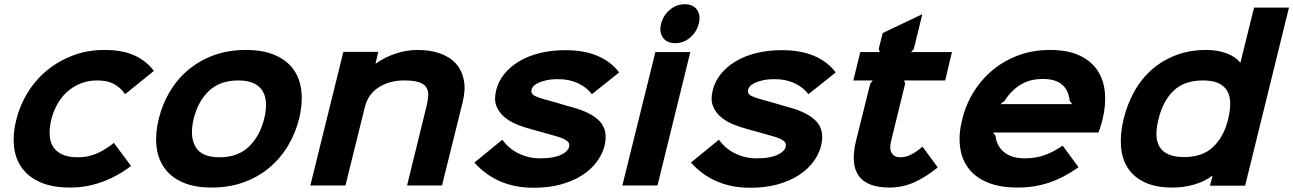

<svg xmlns="http://www.w3.org/2000/svg" viewBox="-20 -876 6109 907"><path d="M599 -92Q535 -43 462 -16.5Q389 10 312 10Q227 10 170.5 -15Q114 -40 83 -83.5Q52 -127 46 -185.5Q40 -244 57 -311Q74 -379 111 -439Q148 -499 202 -543.5Q256 -588 324.5 -614Q393 -640 474 -640Q559 -640 615.5 -614Q672 -588 707 -541L571 -431Q548 -464 517 -480Q486 -496 439 -496Q397 -496 361.5 -482Q326 -468 298 -443Q270 -418 251 -384Q232 -350 222 -310Q213 -272 214.5 -239.5Q216 -207 230.5 -183.5Q245 -160 273.5 -146.5Q302 -133 347 -133Q394 -133 434 -149.5Q474 -166 518 -201Z M1393 -315Q1376 -247 1340.5 -187.5Q1305 -128 1252.5 -84Q1200 -40 1131.5 -15Q1063 10 981 10Q898 10 842 -15Q786 -40 755.5 -84Q725 -128 719 -187Q713 -246 730 -315Q747 -384 782 -443Q817 -502 869.5 -546Q922 -590 990 -615Q1058 -640 1141 -640Q1224 -640 1280.5 -615Q1337 -590 1367.5 -546.5Q1398 -503 1404 -443.5Q1410 -384 1393 -315ZM1228 -315Q1238 -355 1236.5 -388.5Q1235 -422 1220.5 -446Q1206 -470 1177.5 -483Q1149 -496 1106 -496Q1019 -496 967 -446.5Q915 -397 895 -315Q875 -234 903 -183.5Q931 -133 1017 -133Q1104 -133 1156 -183.5Q1208 -234 1228 -315Z M2165 -391 2068 0H1903L1995 -375Q2002 -403 2003 -425.5Q2004 -448 1993.5 -464Q1983 -480 1958 -488Q1933 -496 1889 -496Q1820 -496 1769 -463.5Q1718 -431 1703 -368L1612 0H1446L1602 -631H1767L1754 -576H1756Q1796 -605 1848 -622.5Q1900 -640 1952 -640Q2014 -640 2060.5 -623Q2107 -606 2135 -574Q2163 -542 2171.5 -496Q2180 -450 2165 -391Z M2836 -188Q2826 -148 2799.5 -112Q2773 -76 2730.5 -48.5Q2688 -21 2630.5 -5Q2573 11 2500 11Q2328 11 2221 -108L2353 -216Q2383 -174 2430 -151Q2477 -128 2531 -128Q2567 -128 2592 -133Q2617 -138 2633 -146Q2649 -154 2657.5 -163Q2666 -172 2668 -181Q2670 -188 2669 -195Q2668 -202 2661 -208.5Q2654 -215 2639.5 -221.5Q2625 -228 2599 -235Q2594 -236 2579.5 -240.5Q2565 -245 2547.5 -249.5Q2530 -254 2515 -258.5Q2500 -263 2495 -264Q2457 -274 2422 -288Q2387 -302 2361.5 -324Q2336 -346 2324.5 -376.5Q2313 -407 2324 -450Q2334 -491 2361.5 -525.5Q2389 -560 2431 -585.5Q2473 -611 2528.5 -625Q2584 -639 2651 -639Q2824 -639 2905 -534L2776 -431Q2751 -464 2710 -483Q2669 -502 2618 -502Q2583 -502 2559.5 -496.5Q2536 -491 2521 -483.5Q2506 -476 2499 -467.5Q2492 -459 2491 -452Q2486 -432 2509.5 -421.5Q2533 -411 2587 -397Q2592 -396 2605.5 -392Q2619 -388 2634 -383.5Q2649 -379 2662.5 -375Q2676 -371 2681 -370Q2774 -345 2813.5 -302.5Q2853 -260 2836 -188Z M3281 -764Q3271 -725 3240 -698.5Q3209 -672 3170 -672Q3130 -672 3111.5 -698.5Q3093 -725 3103 -764Q3113 -803 3144 -829.5Q3175 -856 3215 -856Q3255 -856 3273 -829.5Q3291 -803 3281 -764ZM3086 0H2920L3076 -630H3241Z M3859 -188Q3849 -148 3822.5 -112Q3796 -76 3753.5 -48.5Q3711 -21 3653.5 -5Q3596 11 3523 11Q3351 11 3244 -108L3376 -216Q3406 -174 3453 -151Q3500 -128 3554 -128Q3590 -128 3615 -133Q3640 -138 3656 -146Q3672 -154 3680.5 -163Q3689 -172 3691 -181Q3693 -188 3692 -195Q3691 -202 3684 -208.5Q3677 -215 3662.5 -221.5Q3648 -228 3622 -235Q3617 -236 3602.5 -240.5Q3588 -245 3570.5 -249.5Q3553 -254 3538 -258.5Q3523 -263 3518 -264Q3480 -274 3445 -288Q3410 -302 3384.5 -324Q3359 -346 3347.5 -376.5Q3336 -407 3347 -450Q3357 -491 3384.5 -525.5Q3412 -560 3454 -585.5Q3496 -611 3551.5 -625Q3607 -639 3674 -639Q3847 -639 3928 -534L3799 -431Q3774 -464 3733 -483Q3692 -502 3641 -502Q3606 -502 3582.5 -496.5Q3559 -491 3544 -483.5Q3529 -476 3522 -467.5Q3515 -459 3514 -452Q3509 -432 3532.5 -421.5Q3556 -411 3610 -397Q3615 -396 3628.5 -392Q3642 -388 3657 -383.5Q3672 -379 3685.5 -375Q3699 -371 3704 -370Q3797 -345 3836.5 -302.5Q3876 -260 3859 -188Z M4410 -85Q4350 -37 4296 -13.5Q4242 10 4182 10Q3970 10 4024 -212L4091 -481L4103 -496H4011L4044 -630H4136L4131 -645L4150 -720L4337 -809L4297 -645L4284 -630H4477L4445 -496H4251L4256 -481L4190 -212Q4180 -173 4192.5 -153Q4205 -133 4233 -133Q4258 -133 4282.5 -145Q4307 -157 4338 -183Z M5188 -310Q5185 -298 5180 -281.5Q5175 -265 5169 -250H4671L4683 -234Q4688 -186 4723.5 -157Q4759 -128 4822 -128Q4870 -128 4912.5 -142.5Q4955 -157 5000 -188L5075 -86Q5006 -37 4936.5 -13.5Q4867 10 4788 10Q4701 10 4643 -15Q4585 -40 4553.5 -83Q4522 -126 4515 -184.5Q4508 -243 4525 -310Q4542 -381 4579.5 -441.5Q4617 -502 4670.5 -546Q4724 -590 4792 -615Q4860 -640 4940 -640Q5023 -640 5078.5 -614.5Q5134 -589 5164 -544Q5194 -499 5199.5 -439Q5205 -379 5188 -310ZM5045 -384 5033 -400Q5028 -450 4997 -476.5Q4966 -503 4906 -503Q4845 -503 4800.5 -475.5Q4756 -448 4726 -400L4706 -384Z M5862 1H5696L5708 -45H5706Q5671 -19 5622 -4.5Q5573 10 5518 10Q5440 10 5388 -14.5Q5336 -39 5308 -82Q5280 -125 5275.5 -184.5Q5271 -244 5288 -314Q5305 -384 5338.5 -444Q5372 -504 5421.5 -547.5Q5471 -591 5535.5 -615.5Q5600 -640 5679 -640Q5732 -640 5774.5 -624Q5817 -608 5838 -581H5840L5904 -840H6069ZM5782 -314Q5792 -356 5791.5 -389.5Q5791 -423 5777 -447Q5763 -471 5735 -483.5Q5707 -496 5663 -496Q5574 -496 5523.5 -447Q5473 -398 5453 -314Q5442 -272 5443 -238.5Q5444 -205 5458 -182Q5472 -159 5500.5 -146.5Q5529 -134 5573 -134Q5661 -134 5711.5 -182.5Q5762 -231 5782 -314Z"/></svg>

Font: TypoPRO Sinkin Sans
Style: 700 Bold Italic
Weight: 700
Italic angle: -112°
Designer: Keith Bates
Foundry: K-Type
Version: Sinkin Sans (version 1.0)  by Keith Bates   •   © 2014   www